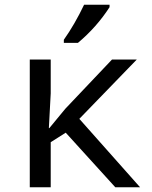

<svg xmlns="http://www.w3.org/2000/svg" viewBox="-20 -786 640 806"><path d="M187 -248 253.9 -329.1 450.2 -536.1H554.2L313 -287.1L567.9 0H463.9L255.9 -229L192.9 -189V0H105V-536.1H192.9V-394L185.1 -248ZM248 -619.1Q293.9 -684.1 333 -766.1H439.9V-755.9Q385.3 -671.4 307.1 -606H248Z"/></svg>

Font: WenQuanYi Micro Hei Mono
Style: Regular
Weight: 400
Foundry: Ascender Corporation
Version: Version 0.2.0-beta